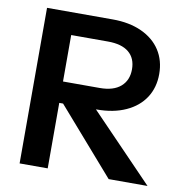

<svg xmlns="http://www.w3.org/2000/svg" viewBox="-79 -772 813 847"><g transform="rotate(10 328.0 -348.5)"><path d="M637 0 354.1 -293.3H358.3C408 -293.3 451.1 -301.7 487.9 -318.5C524.7 -335.2 553 -358.8 572.7 -389.1C592.3 -419.4 602.1 -454.6 602.1 -494.6C602.1 -535.3 592.3 -570.8 572.7 -601.1C553 -631.4 524.7 -655 487.9 -671.8C451.1 -688.5 408 -696.9 358.3 -696.9H64V0H189.9V-293.3H207L462.9 0ZM189.8 -389.1V-597.2H354.4C395.7 -597.2 426.9 -588.4 448.3 -570.6C469.6 -552.9 480.2 -527.5 480.2 -494.6C480.2 -461.7 469.4 -435.9 447.8 -417.2C426.2 -398.5 395.1 -389.1 354.5 -389.1Z"/></g></svg>

Font: Diatome Semibold
Style: Regular
Weight: 600
Designer: 15.100.17
Foundry: 15.100.17
Version: Version 1.005;Fontself Maker 3.5.8